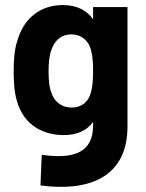

<svg xmlns="http://www.w3.org/2000/svg" viewBox="-20 -541 576 759"><path d="M231 -7C288 -7 325 -27 348 -59V-45C348 63 271 89 145 71L140 192C315 216 484 171 484 -41V-513H348V-465C323 -500 284 -521 228 -521C137 -521 73 -466 49 -381C37 -347 34 -302 34 -260C34 -222 36 -178 46 -145C73 -43 155 -7 231 -7ZM172 -259C172 -295 175 -322 183 -343C194 -378 220 -405 262 -405C303 -405 332 -378 340 -342C345 -322 348 -302 348 -260C348 -218 345 -198 340 -178C332 -143 307 -116 263 -116C220 -116 192 -143 182 -178C175 -195 172 -223 172 -259Z"/></svg>

Font: Vanilla Cream ExtraBold
Style: Regular
Weight: 800
Designer: Jeremy Tribby, Jinavaṁso
Foundry: Tribby Type
Version: Version 1.422;Glyphs 3.1.2 (3151)